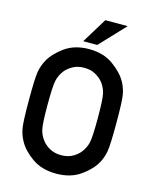

<svg xmlns="http://www.w3.org/2000/svg" viewBox="-131 -984 863 1078"><g transform="rotate(15 300.5 -445.0)"><path d="M46.4 -355Q46.4 -483.4 53.2 -520.5Q60.1 -557.6 77.6 -588.9Q102.5 -635.3 159.4 -676.3Q216.3 -717.3 300.3 -717.3Q383.8 -717.3 440.7 -676.3Q497.6 -635.3 523.4 -588.9Q540.5 -557.6 547.4 -520.5Q554.2 -483.4 554.2 -355Q554.2 -226.6 547.4 -189.5Q540.5 -152.3 523.4 -121.1Q497.6 -74.2 440.7 -33.9Q383.8 6.3 300.3 6.3Q216.3 6.3 159.4 -33.9Q102.5 -74.2 77.6 -121.1Q60.1 -152.3 53.2 -189.5Q46.4 -226.6 46.4 -355ZM154.3 -355Q154.3 -245.1 161.9 -212.4Q169.4 -179.7 190.4 -153.3Q206.5 -131.8 234.4 -116.5Q262.2 -101.1 300.3 -101.1Q338.4 -101.1 366.2 -116.5Q394 -131.8 410.2 -153.3Q431.2 -179.7 438.7 -212.4Q446.3 -245.1 446.3 -355Q446.3 -464.4 438.7 -497.1Q431.2 -529.8 410.2 -557.1Q394 -577.6 366.2 -593.3Q338.4 -608.9 300.3 -608.9Q262.2 -608.9 234.4 -593.3Q206.5 -577.6 190.4 -557.1Q169.4 -529.8 161.9 -497.1Q154.3 -464.4 154.3 -355ZM255.4 -751.5 344.7 -897.5H474.6L336.9 -751.5Z"/></g></svg>

Font: Alte DIN 1451 Mittelschrift
Style: Regular
Weight: 400
Designer: Peter Wiegel
Foundry: Peter Wiegel
Version: Version 1.002 September 20, 2019